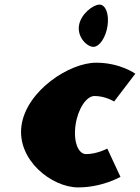

<svg xmlns="http://www.w3.org/2000/svg" viewBox="-20 -801 609 836"><path d="M413 -781C386.1 -781 331.1 -740 323.8 -689C316.4 -638 359.6 -597 386.5 -597C413.4 -597 440.9 -638 448.3 -689C455.6 -740 439.9 -781 413 -781ZM391.5 -383C439 -383 476.8 -359 476.8 -359L569.2 -480C569.2 -480 503.6 -528 398.7 -528C281.8 -528 95.5 -406 73.7 -255C52.1 -105 204.8 15 320.4 15C425.4 15 504.5 -31 504.5 -31L447.2 -154C447.2 -154 402.5 -130 355 -130C319.7 -130 298.8 -186 309 -257C319.1 -327 356.2 -383 391.5 -383Z"/></svg>

Font: Blink
Style: WideObl
Weight: 400
Designer: Mew Too
Foundry: Cannot Into Space Fonts
Version: Version 001.000